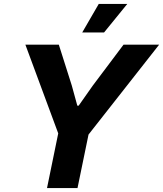

<svg xmlns="http://www.w3.org/2000/svg" viewBox="-20 -956 829 976"><path d="M219 0 276 -278 109 -729H279L345 -521L373 -419H380L451 -520L608 -729H789L430 -272L374 0ZM398 -791 482 -936H627L509 -791Z"/></svg>

Font: Mona Sans ExtraLight
Style: Bold Italic
Weight: 700
Italic angle: -11.6951°
Version: Version 2.000